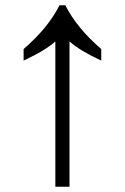

<svg xmlns="http://www.w3.org/2000/svg" viewBox="-20 -712 476 732"><path d="M191 0V-554Q152 -519 70 -481V-525Q163 -605 207 -692H229Q273 -605 366 -525V-481Q284 -519 245 -554V0Z"/></svg>

Font: kannada115
Style: Book
Weight: 400
Designer: Jelle Bosma - Monotype Design Team
Foundry: Monotype Imaging Inc.
Version: Version 2.003